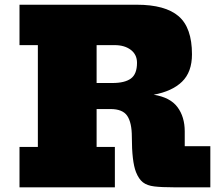

<svg xmlns="http://www.w3.org/2000/svg" viewBox="-20 -797 915 817"><path d="M468.8 0H63V-171.9H141.1V-605H63V-776.9H562Q683.1 -776.9 740 -728Q796.9 -679.2 796.9 -565.9Q796.9 -490.2 754.4 -449.2Q711.9 -408.2 633.8 -394Q704.1 -382.8 735.1 -341.3Q766.1 -299.8 766.1 -237.8V-174.8H875V0H717.8Q667.5 0 636.7 -3.7Q606 -7.3 588.1 -21.2Q570.3 -35.2 558.6 -64.9Q541 -109.9 541 -214.8Q541 -274.9 521.5 -304Q502 -333 450.2 -333H391.1V-171.9H468.8ZM391.1 -605V-443.8H458Q511.2 -443.8 537.1 -462.9Q563 -481.9 563 -529.8Q563 -564.9 536.4 -585Q509.8 -605 467.8 -605Z"/></svg>

Font: Moul
Style: Regular
Weight: 400
Designer: Danh Hong
Version: Version 8.002; ttfautohint (v1.8.3)